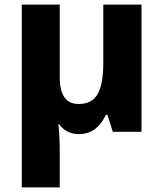

<svg xmlns="http://www.w3.org/2000/svg" viewBox="-20 -569 704 829"><path d="M591 0H467L444 -73H437Q398 10 321 10Q266 10 235 -33H232Q235 -10 236.5 22Q238 54 238 84V240H74V-549H238V-236Q238 -178 258 -149Q278 -120 320 -120Q378 -120 402 -163.5Q426 -207 426 -297V-549H591Z"/></svg>

Font: Noto Sans UI ExtraBold
Style: Regular
Weight: 800
Designer: Monotype Design Team
Foundry: Monotype Imaging Inc.
Version: Version 1.001